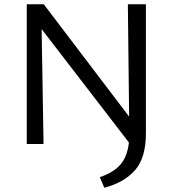

<svg xmlns="http://www.w3.org/2000/svg" viewBox="-20 -678 814 904"><path d="M667 -658V-50Q667 64 616.5 122.5Q566 181 471 206L450 156Q513 135 546 98Q579 61 587 -7L176 -541L185 0H106V-658H186L588 -129L582 -658Z"/></svg>

Font: Ysabeau Infant Medium
Style: Regular
Weight: 500
Designer: Christian Thalmann (Catharsis Fonts)
Version: Version 0.003